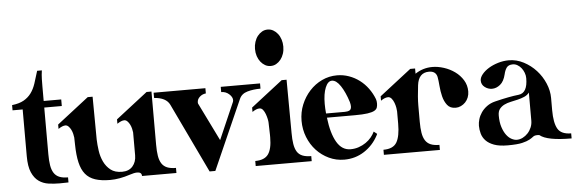

<svg xmlns="http://www.w3.org/2000/svg" viewBox="-50 -979 3415 1134"><g transform="rotate(-5 1657.0 -411.5)"><path d="M83 -193V-470H23V-501Q66 -506 92.5 -521Q119 -536 136.5 -559.5Q154 -583 165 -616Q176 -649 188 -690H216Q212 -664 211.5 -639Q211 -614 211 -596V-509H315V-470H211V-193Q211 -155 215.5 -127.5Q220 -100 231.5 -82Q243 -64 263 -55.5Q283 -47 315 -47V-17Q302 -17 289 -16.5Q276 -16 262 -16Q229 -16 197 -20.5Q165 -25 139.5 -43Q114 -61 98.5 -96.5Q83 -132 83 -193Z M501 -509 503 -255Q504 -224 509 -188.5Q514 -153 528.5 -122.5Q543 -92 568.5 -72Q594 -52 636 -52Q677 -52 699 -77.5Q721 -103 721 -142V-278Q720 -287 717 -300Q714 -313 708 -325Q702 -337 693.5 -345.5Q685 -354 675 -354Q658 -354 633 -337V-363L821 -509H850V-193Q850 -155 854.5 -127.5Q859 -100 870.5 -82Q882 -64 902.5 -55.5Q923 -47 955 -47V-17H738H751Q751 -40 724 -40Q707 -40 680 -31Q617 -10 562 -10Q509 -10 473 -22Q437 -34 415.5 -60.5Q394 -87 384 -130Q374 -173 373 -235L372 -278Q371 -287 368 -300Q365 -313 359 -325Q353 -337 344.5 -345.5Q336 -354 326 -354Q309 -354 284 -337V-363L472 -509Z M862 -501H1169V-470Q1148 -468 1132.5 -454Q1117 -440 1117 -421Q1117 -414 1120 -410L1229 -188L1324 -406Q1326 -412 1326 -417Q1326 -435 1306.5 -452.5Q1287 -470 1260 -470V-501H1493V-470Q1450 -470 1415 -460Q1380 -450 1367 -420L1185 -9H1151L954 -422Q933 -465 862 -470Z M1651 -509 1653 -193Q1653 -155 1657.5 -127.5Q1662 -100 1673 -82Q1684 -64 1704.5 -55.5Q1725 -47 1757 -47V-17H1425V-47Q1480 -47 1502.5 -78.5Q1525 -110 1525 -178V-193L1523 -266Q1523 -273 1520 -287.5Q1517 -302 1511.5 -317Q1506 -332 1497.5 -343Q1489 -354 1477 -354Q1458 -354 1434 -337V-363L1622 -509ZM1565 -814Q1583 -814 1598 -805.5Q1613 -797 1624.5 -782.5Q1636 -768 1642.5 -748Q1649 -728 1649 -706Q1649 -683 1642.5 -663.5Q1636 -644 1624.5 -629.5Q1613 -615 1598 -606.5Q1583 -598 1565 -598Q1547 -598 1532 -606.5Q1517 -615 1505.5 -629.5Q1494 -644 1487.5 -663.5Q1481 -683 1481 -706Q1481 -728 1487.5 -748Q1494 -768 1505.5 -782.5Q1517 -797 1532 -805.5Q1547 -814 1565 -814Z M1950 -509Q1986 -509 2020 -497Q2054 -485 2082.5 -463.5Q2111 -442 2132.5 -412.5Q2154 -383 2167 -349Q2171 -337 2171 -323Q2171 -310 2167.5 -299Q2164 -288 2150.5 -280.5Q2137 -273 2109.5 -269Q2082 -265 2035 -265H1869Q1880 -171 1910.5 -119Q1941 -67 1992 -67Q2018 -67 2041 -75Q2064 -83 2083 -96Q2102 -109 2115.5 -125.5Q2129 -142 2137 -159L2156 -144Q2155 -141 2154 -139Q2153 -137 2152 -135Q2122 -78 2069 -43.5Q2016 -9 1950 -9Q1902 -9 1859.5 -29Q1817 -49 1785.5 -83Q1754 -117 1736 -162.5Q1718 -208 1718 -259Q1718 -310 1736.5 -355Q1755 -400 1786.5 -434.5Q1818 -469 1860 -489Q1902 -509 1950 -509ZM1866 -290H1977Q1994 -290 2005 -295.5Q2016 -301 2016 -320Q2016 -325 2015 -331Q2014 -337 2012 -345Q1993 -405 1968 -442.5Q1943 -480 1917 -480Q1893 -480 1878 -443.5Q1863 -407 1863 -347Q1863 -320 1866 -290Z M2285 -193V-266Q2285 -273 2282.5 -287.5Q2280 -302 2274.5 -317Q2269 -332 2260 -343Q2251 -354 2239 -354Q2220 -354 2196 -337V-363L2384 -509H2413V-478Q2459 -509 2515 -509Q2548 -509 2583.5 -497.5Q2619 -486 2648 -465Q2677 -444 2695.5 -414Q2714 -384 2714 -347Q2714 -328 2707.5 -311.5Q2701 -295 2689.5 -283Q2678 -271 2663 -264Q2648 -257 2632 -257Q2599 -257 2582 -279Q2565 -301 2557.5 -331.5Q2550 -362 2547.5 -394.5Q2545 -427 2541 -448Q2533 -483 2493 -483Q2431 -483 2422 -409Q2413 -337 2413 -290V-193Q2413 -155 2417.5 -127.5Q2422 -100 2433.5 -82Q2445 -64 2465 -55.5Q2485 -47 2517 -47V-17H2185V-47Q2243 -47 2264 -82.5Q2285 -118 2285 -193Z M3198 -193Q3198 -118 3218.5 -82.5Q3239 -47 3298 -47V-17Q3153 -17 3110 -53Q3107 -54 3103.5 -54Q3100 -54 3097 -54Q3081 -54 3072.5 -47Q3064 -40 3049 -31.5Q3034 -23 3005 -16Q2976 -9 2919 -9Q2869 -9 2838 -20.5Q2807 -32 2789.5 -50.5Q2772 -69 2765.5 -92.5Q2759 -116 2759 -139Q2759 -157 2765 -177.5Q2771 -198 2784 -217Q2797 -236 2818 -251.5Q2839 -267 2868 -274Q2953 -295 3009 -301Q3062 -307 3062 -395Q3062 -411 3056 -427Q3050 -443 3040 -455.5Q3030 -468 3017 -475.5Q3004 -483 2990 -483Q2964 -483 2953 -467.5Q2942 -452 2937 -429Q2927 -387 2904 -368.5Q2881 -350 2856 -350Q2832 -350 2812.5 -365Q2793 -380 2793 -404Q2793 -422 2808.5 -441Q2824 -460 2848.5 -475Q2873 -490 2904.5 -499.5Q2936 -509 2968 -509Q3014 -509 3056 -487Q3098 -465 3129.5 -430.5Q3161 -396 3179.5 -352.5Q3198 -309 3198 -266ZM3070 -309Q3059 -294 3040.5 -286Q3022 -278 3001 -273Q2980 -268 2958.5 -263.5Q2937 -259 2920 -250.5Q2903 -242 2892 -228Q2881 -214 2881 -189Q2881 -149 2890.5 -120Q2900 -91 2914 -72.5Q2928 -54 2944.5 -45.5Q2961 -37 2975 -37Q2993 -37 3010 -45.5Q3027 -54 3040.5 -68.5Q3054 -83 3062 -102Q3070 -121 3070 -142Z"/></g></svg>

Font: CatShop
Style: Regular
Weight: 400
Designer: Peter Wiegel
Foundry: Peter Wiegel
Version: Version 1.000 2009 initial release